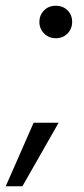

<svg xmlns="http://www.w3.org/2000/svg" viewBox="-65 -528 291 668"><path d="M129 -395Q105 -395 88.5 -411.5Q72 -428 72 -452Q72 -475 88 -491.5Q104 -508 129 -508Q154 -508 170 -492Q186 -476 186 -452Q186 -428 170 -411.5Q154 -395 129 -395ZM-45 120 52 -101H139L13 120Z"/></svg>

Font: DM Sans 28pt
Style: Italic
Weight: 400
Italic angle: -10°
Version: Version 4.004;gftools[0.9.30]